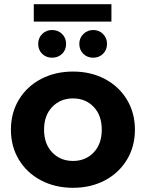

<svg xmlns="http://www.w3.org/2000/svg" viewBox="-20 -887 695 915"><path d="M32 -269Q32 -349 70 -412Q108 -475 175.5 -510.5Q243 -546 328 -546Q413 -546 480 -510.5Q547 -475 585 -412Q623 -349 623 -269Q623 -189 585 -126Q547 -63 480 -27.5Q413 8 328 8Q243 8 175.5 -27.5Q108 -63 70 -126Q32 -189 32 -269ZM465 -269Q465 -337 426.5 -377.5Q388 -418 328 -418Q268 -418 229 -377.5Q190 -337 190 -269Q190 -201 229 -160.5Q268 -120 328 -120Q388 -120 426.5 -160.5Q465 -201 465 -269ZM162 -678Q162 -706 181 -725Q200 -744 228 -744Q257 -744 276 -725Q295 -706 295 -678Q295 -649 276 -630.5Q257 -612 228 -612Q200 -612 181 -630.5Q162 -649 162 -678ZM358 -678Q358 -706 377.5 -725Q397 -744 424 -744Q452 -744 471 -725Q490 -706 490 -678Q490 -649 471 -630.5Q452 -612 424 -612Q396 -612 377 -630.5Q358 -649 358 -678ZM141 -867H511V-784H141Z"/></svg>

Font: Montserrat Alternates
Style: Bold
Weight: 700
Designer: Julieta Ulanovsky
Foundry: Julieta Ulanovsky
Version: Version 7.200